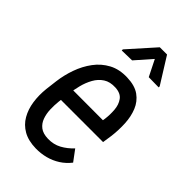

<svg xmlns="http://www.w3.org/2000/svg" viewBox="-230 -828 916 916"><g transform="rotate(45 227.5 -370.0)"><path d="M201.7 9.8Q150.4 8.8 116.2 -10.7Q82 -30.3 63 -63.5Q43.9 -96.7 37.8 -138.7Q31.7 -180.7 36.6 -226.1L43.9 -285.6Q49.8 -332.5 65.9 -377.9Q82 -423.3 109.4 -460.2Q136.7 -497.1 176.8 -518.6Q216.8 -540 270.5 -538.1Q323.7 -536.6 355 -514.2Q386.2 -491.7 400.9 -455.6Q415.5 -419.4 417.7 -376Q419.9 -332.5 414.6 -289.1L407.2 -238.8H86.4L99.6 -312.5L333 -312L335 -325.2Q338.9 -355 336.4 -386.5Q334 -418 317.9 -440.2Q301.8 -462.4 265.1 -464.4Q227.5 -466.3 202.9 -450.2Q178.2 -434.1 163.1 -406.7Q147.9 -379.4 139.9 -347.4Q131.8 -315.4 128.4 -285.6L121.1 -225.6Q118.2 -198.7 119.1 -170.7Q120.1 -142.6 128.7 -118.7Q137.2 -94.7 156.5 -79.8Q175.8 -64.9 210 -64Q248 -63 278.6 -79.6Q309.1 -96.2 334.5 -123.5L375.5 -68.4Q354.5 -41.5 326.9 -23.9Q299.3 -6.3 267.6 2Q235.8 10.3 201.7 9.8ZM327.6 -750 410.2 -617.7V-610.8L342.3 -611.8L301.3 -693.8L229.5 -612.3L161.1 -610.8V-618.2L278.8 -750Z"/></g></svg>

Font: Roboto Condensed
Style: Italic
Weight: 400
Italic angle: -12°
Designer: Christian Robertson
Foundry: Google
Version: Version 3.0